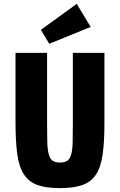

<svg xmlns="http://www.w3.org/2000/svg" viewBox="-20 -961 619 991"><path d="M60 -688V-332Q60 -232 69 -166Q78 -100 103.5 -61Q129 -22 173.5 -6Q218 10 289 10Q359 10 404 -5.5Q449 -21 474.5 -59Q500 -97 509.5 -161.5Q519 -226 519 -325V-688H356V-325Q356 -265 355 -226Q354 -187 347.5 -164Q341 -141 327.5 -131.5Q314 -122 290 -122Q265 -122 251.5 -131.5Q238 -141 231.5 -165Q225 -189 224 -229.5Q223 -270 223 -331V-688ZM234 -735 448 -822 376 -941 191 -807Z"/></svg>

Font: Secuela Black
Style: Regular
Weight: 900
Designer: Fernando Haro
Foundry: deFharo
Version: Version 1.704